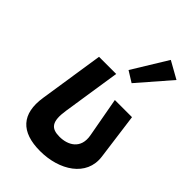

<svg xmlns="http://www.w3.org/2000/svg" viewBox="-295 -1151 1265 1265"><g transform="rotate(45 337.5 -518.0)"><path d="M603.5 -587.5H443.7L494.2 -309.5C514.1 -200.5 435.4 -158.2 357.2 -158.2C279 -158.2 248.5 -192.2 266.4 -309.5L328.5 -715H168.7L99.5 -262.8C72.9 -89.4 154.6 -1 333.1 -1C511.6 -1 668.8 -98.6 646.9 -262.8ZM367.8 -791 443.3 -744 637.5 -967.9 517.5 -1035.1Z"/></g></svg>

Font: Sztylet
Style: BdObl
Weight: 700
Foundry: Cannot Into Space Fonts, PlusOne Fonts
Version: Version 0.12